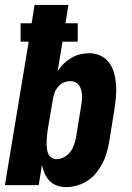

<svg xmlns="http://www.w3.org/2000/svg" viewBox="-20 -755 540 783"><path d="M250 8Q231 8 213 2Q195 -4 182.5 -17Q170 -30 162.5 -47Q155 -64 151 -82L138 0H0L97 -585H64V-660H109L121 -735H259L247 -660H297V-585H235L215 -465Q225 -481 239.5 -495Q254 -509 271 -519Q288 -529 306.5 -533.5Q325 -538 344 -538Q369 -538 391 -527.5Q413 -517 426.5 -497.5Q440 -478 446 -454.5Q452 -431 453.5 -406.5Q455 -382 452.5 -356.5Q450 -331 446 -305L425 -175Q421 -153 415 -131.5Q409 -110 398 -89Q387 -68 372 -49.5Q357 -31 337 -18Q317 -5 294.5 1.5Q272 8 250 8ZM210 -106Q226 -106 241 -114Q256 -122 266 -135Q276 -148 281.5 -163.5Q287 -179 290 -194L311 -324Q313 -335 314 -346Q315 -357 314.5 -367.5Q314 -378 311 -388.5Q308 -399 302.5 -407Q297 -415 287.5 -419.5Q278 -424 267 -424Q253 -424 240 -418.5Q227 -413 217.5 -402Q208 -391 203 -378Q198 -365 196 -352L174 -222Q173 -210 171.5 -198Q170 -186 170 -174.5Q170 -163 171 -151.5Q172 -140 176 -129.5Q180 -119 189.5 -112.5Q199 -106 210 -106Z"/></svg>

Font: Iosevka Curly Heavy Oblique
Style: Regular
Weight: 900
Italic angle: -9°
Monospace: yes
Designer: Belleve Invis
Foundry: Belleve Invis
Version: Version 11.1.0; ttfautohint (v1.8.3)